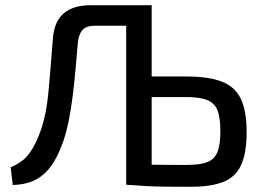

<svg xmlns="http://www.w3.org/2000/svg" viewBox="-20 -710 1011 738"><path d="M549 -690V-611H343Q311 -611 296.5 -594Q282 -577 279 -544Q272 -456 265.5 -394Q259 -332 251.5 -286Q244 -240 234.5 -204Q225 -168 210 -133Q191 -88 166 -58.5Q141 -29 107.5 -14.5Q74 0 29 1L21 -67Q46 -77 70 -96Q94 -115 117 -161Q130 -188 139.5 -217Q149 -246 155.5 -279.5Q162 -313 166 -354Q170 -395 174 -445.5Q178 -496 183 -558Q187 -625 223.5 -657.5Q260 -690 329 -690ZM563 -690V0H465V-690ZM696 -416Q784 -416 834.5 -395.5Q885 -375 906.5 -328.5Q928 -282 928 -203Q928 -120 906 -74Q884 -28 836.5 -10Q789 8 712 8Q654 8 613.5 7.5Q573 7 538.5 5Q504 3 465 0L479 -79Q501 -78 558.5 -77Q616 -76 696 -76Q748 -76 776 -86.5Q804 -97 815.5 -125Q827 -153 827 -206Q827 -254 817 -283Q807 -312 778.5 -324.5Q750 -337 696 -337H478V-416Z"/></svg>

Font: Exo 2 Medium
Style: Regular
Weight: 500
Designer: Natanael Gama
Foundry: Natanael Gama
Version: Version 2.010